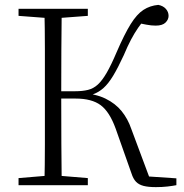

<svg xmlns="http://www.w3.org/2000/svg" viewBox="-20 -759 753 787"><path d="M56 0V-29L188 -40H207L340 -29V0ZM56 -694V-723H340V-694L207 -684H188ZM162 0Q164 -83 164 -166Q164 -249 164 -333V-390Q164 -474 164 -557.5Q164 -641 162 -723H233Q232 -641 231.5 -555.5Q231 -470 231 -377V-358Q231 -255 231.5 -169Q232 -83 233 0ZM519 -48 454 -232Q429 -301 392.5 -328Q356 -355 290 -355H199V-385H288Q318 -385 340.5 -390.5Q363 -396 381 -412.5Q399 -429 417.5 -461Q436 -493 458 -545Q490 -619 515.5 -660Q541 -701 568 -718.5Q595 -736 629 -739Q649 -735 660 -722.5Q671 -710 671 -694Q671 -679 658.5 -666.5Q646 -654 618 -654Q600 -654 579.5 -658Q559 -662 534 -667L583 -692Q562 -668 546.5 -645.5Q531 -623 517 -596.5Q503 -570 487 -532Q463 -480 443.5 -448Q424 -416 404.5 -398.5Q385 -381 361.5 -372.5Q338 -364 306 -359L309 -378Q371 -375 412 -355Q453 -335 478.5 -303.5Q504 -272 518 -231L596 -22L569 -37L703 -28V0Q688 3 666.5 5.5Q645 8 619 8Q588 8 568.5 3Q549 -2 537.5 -14Q526 -26 519 -48Z"/></svg>

Font: Noto Serif JP ExtraLight
Style: Regular
Weight: 200
Designer: Ryoko NISHIZUKA  (kana & ideographs); Frank Grießhammer (Latin, Greek & Cyrillic); Wenlong ZHANG  (bopomofo); Sandoll Co
Foundry: Adobe
Version: Version 2.002-H1;hotconv 1.1.0;makeotfexe 2.6.0